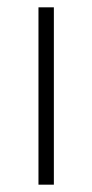

<svg xmlns="http://www.w3.org/2000/svg" viewBox="-20 -504 252 524"><path d="M85 0V-484H127V0Z"/></svg>

Font: Nunito Sans ExtraLight
Style: Regular
Weight: 200
Designer: Vernon Adams
Foundry: Vernon Adams
Version: Version 3.006; ttfautohint (v1.8.3)